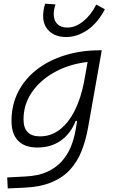

<svg xmlns="http://www.w3.org/2000/svg" viewBox="-20 -798 626 1052"><path d="M22.5 234.4 19.5 174.3 120.1 168.9Q189.9 165.5 238.5 143.3Q287.1 121.1 318.6 85.7Q350.1 50.3 367.9 6.8Q385.7 -36.6 393.6 -82.5L402.8 -135.7H395Q367.2 -65.9 313.5 -27.8Q259.8 10.3 184.1 10.3Q115.2 10.3 79.1 -27.1Q43 -64.5 43 -135.3Q43 -223.1 79.6 -294.7Q116.2 -366.2 181.9 -417Q247.6 -467.8 335.9 -495.1Q424.3 -522.5 528.3 -522.5H537.6L462.4 -98.1Q450.2 -29.3 427.2 28.8Q404.3 86.9 364.5 130.9Q324.7 174.8 262.7 200.7Q200.7 226.6 110.4 230.5ZM460 -458.5Q359.9 -446.8 280.5 -403.3Q201.2 -359.9 155 -293Q108.9 -226.1 108.9 -144Q108.9 -50.8 199.2 -50.8Q259.8 -50.8 307.9 -88.1Q356 -125.5 389.6 -192.6Q423.3 -259.8 440.4 -348.6L443.8 -368.2V-367.7ZM342.3 -595.2Q284.2 -595.2 250.2 -627Q216.3 -658.7 216.3 -710.4Q216.3 -726.1 219 -743.4Q221.7 -760.7 227.5 -777.8L284.2 -773.9Q274.4 -746.1 274.4 -721.2Q274.4 -686.5 293.7 -666.7Q313 -647 348.6 -647Q394 -647 436.8 -681.9Q479.5 -716.8 507.3 -772.9L554.7 -747.1Q515.1 -671.9 459 -633.5Q402.8 -595.2 342.3 -595.2Z"/></svg>

Font: Cascadia Code PL Light
Style: Italic
Weight: 300
Italic angle: -10°
Monospace: yes
Designer: Aaron Bell
Foundry: Saja Typeworks
Version: Version 2404.023; ttfautohint (v1.8.4)